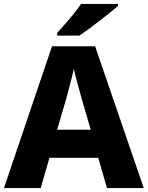

<svg xmlns="http://www.w3.org/2000/svg" viewBox="-20 -951 747 971"><path d="M521 0 477 -153H230L186 0H0L243 -717H461L707 0ZM397 -438Q392 -456 383.5 -486.5Q375 -517 366.5 -549Q358 -581 353 -603Q349 -581 340.5 -548.5Q332 -516 324 -485.5Q316 -455 311 -438L269 -295H439ZM577 -921Q561 -907 536 -887Q511 -867 482.5 -845Q454 -823 427.5 -803.5Q401 -784 381 -771H269V-784Q285 -803 308 -828.5Q331 -854 353 -881.5Q375 -909 390 -931H577Z"/></svg>

Font: Noto Sans Myanmar ExtraBold
Style: Regular
Weight: 800
Designer: Monotype Design Team
Foundry: Monotype Imaging Inc.
Version: Version 2.107; ttfautohint (v1.8.4.7-5d5b)